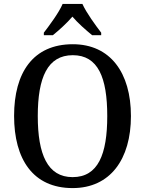

<svg xmlns="http://www.w3.org/2000/svg" viewBox="-20 -951 742 981"><path d="M204 -784V-771H250C282 -797 322 -833 350 -866C378 -833 419 -797 451 -771H497V-784C468 -822 421 -886 401 -931H300C281 -886 233 -822 204 -784ZM351 10C543 10 649 -137 649 -358C649 -580 543 -725 352 -725C149 -725 52 -580 52 -359C52 -137 149 10 351 10ZM351 -46C223 -46 173 -162 173 -358C173 -555 223 -669 352 -669C481 -669 528 -555 528 -358C528 -162 481 -46 351 -46Z"/></svg>

Font: Noto Serif Armenian SemiCondensed Medium
Style: Regular
Weight: 500
Width: 4
Designer: Monotype Design Team
Foundry: Monotype Imaging Inc.
Version: Version 2.008